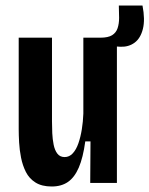

<svg xmlns="http://www.w3.org/2000/svg" viewBox="-20 -665 543 698"><path d="M168 13Q132 13 109 -1.5Q86 -16 74 -40Q62 -64 56.5 -92Q51 -120 49.5 -147Q48 -174 48 -195V-528H169V-224Q169 -203 170 -181Q171 -159 175 -139Q179 -119 188.5 -106.5Q198 -94 215 -94Q232 -94 244.5 -107.5Q257 -121 265 -144Q273 -167 277.5 -195Q282 -223 283 -252V-528H405V-215V0H308L309 -151H290Q282 -92 266.5 -56Q251 -20 227 -3.5Q203 13 168 13ZM418 -495 343 -500 345 -528Q373 -528 387.5 -537Q402 -546 407.5 -562.5Q413 -579 413 -600Q413 -621 412 -645H498Q508 -594 499.5 -560Q491 -526 469.5 -510Q448 -494 418 -495Z"/></svg>

Font: Bricolage Grotesque Condensed SemiBold
Style: Regular
Weight: 600
Width: 3
Designer: Mathieu Triay
Foundry: Atelier Triay
Version: Version 1.000;gftools[0.9.30]